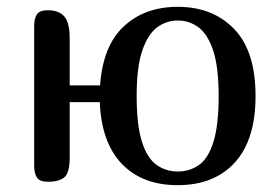

<svg xmlns="http://www.w3.org/2000/svg" viewBox="-20 -532 818 562"><path d="M500 10Q397 10 337 -52Q277 -114 272 -233H184V-71Q184 -26 168.5 -13Q153 0 120 0Q96 0 88 -12.5Q80 -25 80 -47V-455Q80 -478 88 -490Q96 -502 120 -502Q153 -502 168.5 -483.5Q184 -465 184 -420V-282H273Q281 -398 342.5 -455Q404 -512 500 -512Q603 -512 665.5 -447Q728 -382 728 -251Q728 -123 667.5 -56.5Q607 10 500 10ZM500 -30Q536 -30 563 -49.5Q590 -69 605 -117.5Q620 -166 620 -251Q620 -336 604 -384Q588 -432 561 -452Q534 -472 500 -472Q467 -472 440 -452Q413 -432 396.5 -384Q380 -336 380 -251Q380 -167 395 -118.5Q410 -70 437.5 -50Q465 -30 500 -30Z"/></svg>

Font: Marmelad
Style: Regular
Weight: 400
Designer: Manvel Shmavonyan
Foundry: Cyreal
Version: Version 1.110; ttfautohint (v1.8.4.7-5d5b)